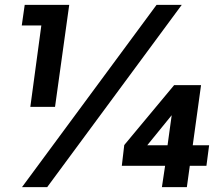

<svg xmlns="http://www.w3.org/2000/svg" viewBox="-20 -765 910 785"><path d="M104 -328H205L263 -745H81L69 -661H149ZM70 0H173L723 -745H620ZM478 -87H655L642 0H744L756 -87H824L835 -171H768L802 -417H692L488 -172ZM582 -171 682 -294 665 -171Z"/></svg>

Font: Mluvka ExtraBold
Style: Italic
Weight: 800
Italic angle: -8°
Designer: Modified by Jiří Krblich, Original typeface by Gumpita Rahayu
Foundry: Gumpita Rahayu & Jiří Krblich
Version: Version 2.000;Glyphs 3.1.1 (3134)